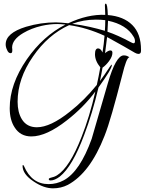

<svg xmlns="http://www.w3.org/2000/svg" viewBox="-20 -716 789 1047"><path d="M256 268Q246 268 246 261Q246 256 254 254Q277 249 291 240Q360 197 425 30Q468 -78 500 -217Q468 -174 429 -134.5Q390 -95 345 -60Q233 28 151 28Q91 28 60 -21Q33 -62 33 -126Q33 -257 126 -392Q215 -520 337 -582Q309 -585 292 -585Q272 -585 250.5 -582.5Q229 -580 207 -575Q151 -562 107 -536Q46 -500 46 -456Q46 -451 47 -448V-440Q47 -426 38 -426Q25 -426 18 -445Q11 -459 11 -474Q11 -536 122 -570Q203 -594 285 -594Q298 -594 315 -592.5Q332 -591 352 -589Q405 -614 455.5 -625.5Q506 -637 554 -635Q554 -644 553 -661.5Q552 -679 552 -688Q552 -696 557 -696Q566 -696 568 -634Q654 -627 701.5 -579.5Q749 -532 749 -444V-439Q749 -422 735 -422Q727 -422 716 -428Q691 -443 653 -464.5Q615 -486 564 -514L553 -426Q570 -441 582 -441Q593 -441 593 -428Q593 -408 575.5 -384Q558 -360 539 -347Q536 -329 532.5 -311Q529 -293 525 -274Q549 -306 579 -352Q587 -364 588 -364Q590 -362 590 -361Q590 -340 517 -239Q484 -98 439 20Q375 192 306 247Q278 268 256 268ZM552 -548Q553 -563 553.5 -577.5Q554 -592 554 -606Q530 -609 503 -609Q434 -609 374 -586Q427 -579 471 -569Q515 -559 552 -548ZM708 -480Q716 -480 716 -491Q716 -504 709 -515Q670 -582 569 -603L566 -543Q593 -534 625.5 -519.5Q658 -505 695 -485Q705 -480 708 -480ZM181 -22Q255 -22 361 -107Q439 -168 508 -253Q513 -277 518 -301Q523 -325 527 -349Q498 -384 498 -420Q498 -452 515 -452Q529 -452 539 -430Q543 -453 545.5 -476Q548 -499 550 -521Q502 -543 454 -557.5Q406 -572 357 -579Q241 -526 160 -408Q76 -287 76 -161Q76 -104 99 -66Q126 -22 181 -22ZM269 311Q219 311 164 274Q103 234 103 188Q103 184 106 184Q108 184 111 190Q153 288 245 288Q289 288 328 267Q416 219 480 41Q481 40 568 -262Q612 -414 655 -414Q673 -414 686 -403H684Q669 -399 647 -308Q616 -187 592 -103.5Q568 -20 550 25Q471 227 350 292Q313 311 269 311Z"/></svg>

Font: Love Light
Style: Regular
Weight: 400
Designer: Robert E. Leuschke
Foundry: Robert E. Leuschke
Version: Version 1.010; ttfautohint (v1.8.3)